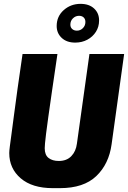

<svg xmlns="http://www.w3.org/2000/svg" viewBox="-20 -966 664 996"><path d="M254 10Q147 10 87.5 -41Q28 -92 28 -172Q28 -183 31 -206.5Q34 -230 39.5 -270Q45 -310 52.5 -368.5Q60 -427 71 -505.5Q82 -584 97 -686H278Q261 -572 249.5 -492Q238 -412 230.5 -358.5Q223 -305 219 -272.5Q215 -240 213.5 -222.5Q212 -205 212 -197Q212 -162 232 -146.5Q252 -131 285 -131Q326 -131 350 -156Q374 -181 379 -221L444 -686H624L559 -218Q545 -115 479.5 -52.5Q414 10 291 10ZM370 -745Q326 -745 300 -769.5Q274 -794 274 -831Q274 -881 310.5 -913.5Q347 -946 398 -946Q442 -946 468 -922Q494 -898 494 -860Q494 -827 477.5 -801Q461 -775 433 -760Q405 -745 370 -745ZM379 -807Q397 -807 410 -820Q423 -833 423 -852Q423 -867 414 -875.5Q405 -884 390 -884Q372 -884 358.5 -871Q345 -858 345 -838Q345 -824 354.5 -815.5Q364 -807 379 -807Z"/></svg>

Font: Chivo Mono Medium ExtraBold
Style: Italic
Weight: 800
Italic angle: -8.05°
Monospace: yes
Version: Version 1.008